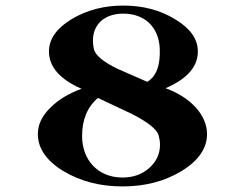

<svg xmlns="http://www.w3.org/2000/svg" viewBox="-20 -648 890 690"><path d="M724 -166C724 -234 666 -298 575 -331C652 -364 691 -408 691 -463C691 -508 664 -546 609 -579C555 -612 493 -628 423 -628C354 -628 292 -612 237 -579C183 -546 156 -508 156 -463C156 -408 195 -363 273 -329C226 -312 189 -289 161 -261C131 -232 116 -200 116 -166C116 -115 147 -70 208 -33C270 4 341 22 420 22C500 22 571 4 632 -33C693 -70 724 -115 724 -166ZM554 -475C557 -414 542 -373 509 -354L402 -401C350 -426 322 -450 317 -473C315 -483 314 -493 314 -502C314 -561 356 -599 423 -599C500 -599 550 -551 554 -475ZM550 -162C553 -151 555 -139 555 -128C555 -95 542 -67 516 -44C490 -21 458 -10 420 -10C333 -10 275 -72 275 -159C275 -218 294 -264 332 -296L453 -239C512 -209 544 -183 550 -162Z"/></svg>

Font: GFS Jackson
Style: Regular
Weight: 400
Designer: George Matthiopoulos
Foundry: George Matthiopoulos
Version: Version 1.0